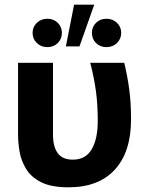

<svg xmlns="http://www.w3.org/2000/svg" viewBox="-20 -788 611 819"><path d="M272 11Q198 11 155 -11Q112 -33 91 -68Q70 -103 63.5 -141.5Q57 -180 57 -213V-520H206V-214Q206 -163 226 -135Q246 -107 291 -107Q345 -107 371 -151Q397 -195 397 -272Q397 -343 389 -400.5Q381 -458 365 -520H510Q524 -462 531.5 -405Q539 -348 539 -279Q539 -140 470 -64.5Q401 11 272 11ZM261 -590 296 -768H382L319 -590ZM182 -587Q155 -587 137 -604.5Q119 -622 119 -648Q119 -673 137 -690.5Q155 -708 182 -708Q209 -708 226.5 -690.5Q244 -673 244 -648Q244 -622 226.5 -604.5Q209 -587 182 -587ZM434 -587Q407 -587 389.5 -604.5Q372 -622 372 -648Q372 -673 389.5 -690.5Q407 -708 434 -708Q461 -708 479 -690.5Q497 -673 497 -648Q497 -622 479 -604.5Q461 -587 434 -587Z"/></svg>

Font: Murecho SemiBold
Style: Regular
Weight: 600
Designer: Neil Summerour
Foundry: Positype
Version: Version 1.010; ttfautohint (v1.8.3)